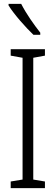

<svg xmlns="http://www.w3.org/2000/svg" viewBox="-20 -967 286 987"><path d="M89 -947H24V-939C53 -892 114 -824 152 -788H187V-799C154 -841 115 -896 89 -947ZM211 0V-34L151 -44V-670L211 -681V-714H35V-681L96 -670V-44L35 -34V0Z"/></svg>

Font: Noto Sans Display Condensed Light
Style: Regular
Weight: 300
Width: 3
Designer: Monotype Design Team
Foundry: Monotype Imaging Inc.
Version: Version 1.900